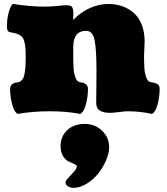

<svg xmlns="http://www.w3.org/2000/svg" viewBox="-20 -554 830 956"><path d="M306.2 354.5Q306.2 345.7 320.3 331.3Q334.5 316.9 348.4 301Q362.3 285.2 362.3 272.9Q362.3 268.1 349.6 262.5Q336.9 256.8 322 250.2Q307.1 243.7 294.4 223.9Q281.7 204.1 281.7 174.3Q281.7 124.5 314.9 93.8Q348.1 63 401.9 63Q452.6 63 488 96.7Q523.4 130.4 523.4 179.2Q523.4 208.5 508.3 243.9Q493.2 279.3 469 309.8Q444.8 340.3 411.6 360.8Q378.4 381.3 346.2 381.3Q328.1 381.3 317.1 373Q306.2 364.7 306.2 354.5ZM615.2 0Q603.5 0 573 3.9Q542.5 7.8 527.3 7.8Q495.6 7.8 477.3 -3.2Q459 -14.2 459 -43Q459 -64.5 459.7 -109.4Q460.4 -154.3 460.4 -198.7Q460.4 -309.1 450.9 -354.7Q441.4 -400.4 409.2 -400.4Q344.7 -400.4 344.7 -319.8V-281.7Q344.7 -260.3 345 -248.3Q345.2 -236.3 346.2 -218.3Q347.2 -200.2 349.4 -189.9Q351.6 -179.7 355.5 -168.5Q359.4 -157.2 365.7 -151.4Q372.1 -145.5 380.9 -143.6Q395.5 -143.6 406.7 -135.3Q418 -127 418 -110.8Q418 -74.2 408 -35.2Q397.9 3.9 379.9 13.2Q310.5 0 229 0Q140.6 0 68.4 13.2Q50.3 3.9 40.3 -35.2Q30.3 -74.2 30.3 -110.8Q30.3 -127 41.5 -135.3Q52.7 -143.6 67.4 -143.6Q92.8 -148.4 100.3 -178.2Q107.9 -208 107.9 -267.1V-280.3Q107.9 -342.3 94 -364.5Q80.1 -386.7 32.7 -393.1Q21 -395.5 17.8 -402.1Q14.6 -408.7 14.6 -429.2Q14.6 -455.1 20.3 -480.2Q25.9 -505.4 33.2 -519.8Q40.5 -534.2 45.9 -534.2Q131.8 -521 200.2 -521Q231.4 -521 265.6 -524.4Q299.8 -527.8 309.6 -527.8Q330.6 -527.8 337.9 -520.3Q345.2 -512.7 345.2 -484.9L344.2 -454.1Q381.3 -493.2 427.2 -513.7Q473.1 -534.2 520.5 -534.2Q557.1 -534.2 589.1 -522.9Q621.1 -511.7 646.2 -489.5Q671.4 -467.3 685.8 -430.7Q700.2 -394 700.2 -346.7Q700.2 -335 698.7 -311Q697.3 -287.1 697.3 -274.4Q697.3 -257.3 697.5 -245.6Q697.8 -233.9 698.7 -217.5Q699.7 -201.2 702.1 -189.9Q704.6 -178.7 708.3 -168Q711.9 -157.2 718 -151.4Q724.1 -145.5 732.4 -144.5Q733.4 -144.5 738.3 -143.6Q743.2 -142.6 744.4 -142.3Q745.6 -142.1 750 -141.1Q754.4 -140.1 755.9 -139.4Q757.3 -138.7 760.7 -137.2Q764.2 -135.7 765.6 -134.3Q767.1 -132.8 769.3 -130.4Q771.5 -127.9 772.5 -125.2Q773.4 -122.6 774.2 -118.9Q774.9 -115.2 774.9 -110.8Q774.9 -74.2 764.9 -35.2Q754.9 3.9 736.8 13.2Q677.7 0 615.2 0Z"/></svg>

Font: Coustard Black
Style: Regular
Weight: 900
Foundry: vernon adams
Version: Version 1.001;